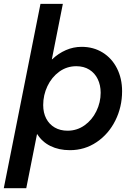

<svg xmlns="http://www.w3.org/2000/svg" viewBox="-50 -772 692 997"><path d="M160.2 -752H276.4L219.2 -463.9H220.7Q252.9 -494.6 292 -511.7Q331.1 -528.8 374 -528.8Q435.1 -528.8 482.9 -499.3Q530.8 -469.7 557.4 -417.2Q584 -364.7 584 -298.3Q584 -216.8 549.1 -146.5Q514.2 -76.2 452.1 -34.2Q390.1 7.8 313 7.8Q255.9 7.8 212.2 -13.7Q168.5 -35.2 143.6 -75.2H142.1L86.4 205.1H-30.3ZM472.7 -290.5Q472.7 -330.1 457.5 -361.3Q442.4 -392.6 413.8 -410.4Q385.3 -428.2 346.2 -428.2Q296.9 -428.2 257.6 -399.7Q218.3 -371.1 196.3 -324.7Q174.3 -278.3 174.3 -226.6Q174.3 -186.5 189.9 -156.5Q205.6 -126.5 234.1 -109.9Q262.7 -93.3 300.8 -93.3Q349.6 -93.3 388.9 -121.1Q428.2 -148.9 450.4 -194.6Q472.7 -240.2 472.7 -290.5Z"/></svg>

Font: Reddit Sans Chocolate SemiBold
Style: Italic
Weight: 600
Italic angle: -11.25°
Designer: Stephen Hutchings
Version: Version 1.013